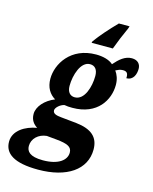

<svg xmlns="http://www.w3.org/2000/svg" viewBox="-209 -862 950 1195"><g transform="rotate(15 266.0 -264.5)"><path d="M272 -609H409C426 -656 447 -706 469 -754L474 -769H405C357 -720 306 -663 275 -619ZM154 240C339 240 456 160 456 30C456 -50 408 -91 309 -102L210 -112C180 -115 155 -120 155 -143C155 -160 183 -186 210 -191C225 -188 240 -187 261 -187C422 -187 486 -298 486 -394C486 -431 475 -459 459 -481C474 -488 486 -495 505 -495C532 -495 540 -482 538 -452C584 -452 597 -495 597 -528C597 -557 579 -581 540 -581C496 -581 462 -551 429 -513C404 -536 362 -546 319 -546C156 -546 82 -422 82 -327C82 -270 107 -232 144 -210C82 -185 38 -136 38 -88C38 -48 58 -25 82 -10C7 3 -65 46 -65 118C-65 194 -2 240 154 240ZM258 -254C230 -254 209 -273 209 -315C209 -384 238 -478 298 -478C329 -478 348 -457 348 -415C348 -346 321 -254 258 -254ZM168 176C82 176 61 146 61 112C61 65 100 28 153 23L216 29C290 36 318 50 318 87C318 134 270 176 168 176Z"/></g></svg>

Font: Noto Serif SemiCondensed Extra
Style: Italic
Weight: 800
Width: 4
Italic angle: -12°
Designer: Monotype Design Team
Foundry: Monotype Imaging Inc.
Version: Version 1.901